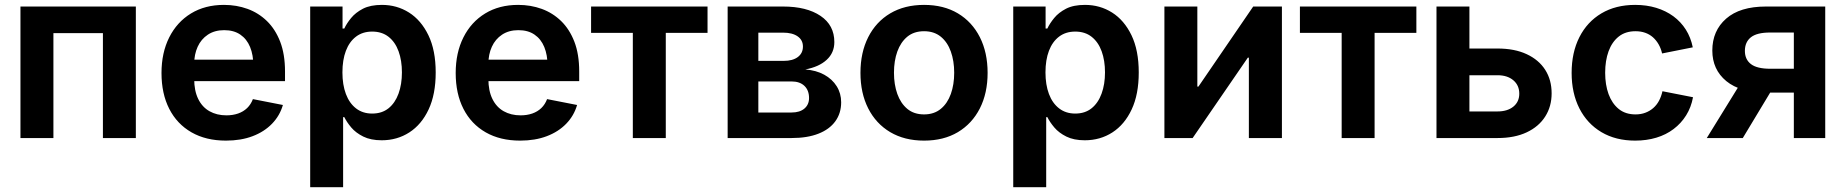

<svg xmlns="http://www.w3.org/2000/svg" viewBox="-20 -573 7662 797"><path d="M543.9 -545.9V0H407.2V-435.5H201.7V0H64.9V-545.9Z M918 10.7Q835 10.7 774.9 -23.7Q714.8 -58.1 682.6 -121.1Q650.4 -184.1 650.4 -270Q650.4 -354 682.4 -417.7Q714.4 -481.4 772.7 -517.1Q831.1 -552.7 909.7 -552.7Q961.9 -552.7 1007.6 -536.1Q1053.2 -519.5 1088.1 -485.6Q1123 -451.7 1143.1 -399.7Q1163.1 -347.7 1163.1 -276.4V-236.3H710.4V-325.2H1095.7L1031.7 -300.3Q1031.7 -344.7 1018.1 -377.9Q1004.4 -411.1 977.5 -429.4Q950.7 -447.8 910.6 -447.8Q871.1 -447.8 843 -429.2Q814.9 -410.6 800.5 -378.9Q786.1 -347.2 786.1 -308.1V-245.6Q786.1 -196.3 802.7 -162.4Q819.3 -128.4 849.6 -111.3Q879.9 -94.2 919.9 -94.2Q946.3 -94.2 968.3 -101.8Q990.2 -109.4 1005.9 -124.5Q1021.5 -139.6 1029.8 -161.6L1154.3 -137.2Q1141.6 -92.8 1109.1 -59.3Q1076.7 -25.9 1028.3 -7.6Q980 10.7 918 10.7Z M1267.6 204.1V-545.9H1401.9V-454.6H1409.2Q1418.9 -475.6 1437.5 -498.3Q1456.1 -521 1486.8 -536.9Q1517.6 -552.7 1565.4 -552.7Q1627.4 -552.7 1677.7 -521Q1728 -489.3 1758.3 -426.8Q1788.6 -364.3 1788.6 -272Q1788.6 -181.6 1759.3 -118.9Q1730 -56.2 1679.2 -23.4Q1628.4 9.3 1564.5 9.3Q1519 9.3 1488 -6.1Q1457 -21.5 1438.2 -43.7Q1419.4 -65.9 1409.2 -86.9H1404.3V204.1ZM1524.9 -101.6Q1565.4 -101.6 1592.8 -123.5Q1620.1 -145.5 1634.3 -184.3Q1648.4 -223.1 1648.4 -272.5Q1648.4 -321.8 1634.5 -360.1Q1620.6 -398.4 1593 -420.2Q1565.4 -441.9 1524.9 -441.9Q1485.4 -441.9 1457.8 -420.9Q1430.2 -399.9 1415.8 -362.1Q1401.4 -324.2 1401.4 -272.5Q1401.4 -221.2 1415.8 -182.9Q1430.2 -144.5 1458 -123Q1485.8 -101.6 1524.9 -101.6Z M2139.2 10.7Q2056.2 10.7 1996.1 -23.7Q1936 -58.1 1903.8 -121.1Q1871.6 -184.1 1871.6 -270Q1871.6 -354 1903.6 -417.7Q1935.5 -481.4 1993.9 -517.1Q2052.2 -552.7 2130.9 -552.7Q2183.1 -552.7 2228.8 -536.1Q2274.4 -519.5 2309.3 -485.6Q2344.2 -451.7 2364.3 -399.7Q2384.3 -347.7 2384.3 -276.4V-236.3H1931.6V-325.2H2316.9L2252.9 -300.3Q2252.9 -344.7 2239.3 -377.9Q2225.6 -411.1 2198.7 -429.4Q2171.9 -447.8 2131.8 -447.8Q2092.3 -447.8 2064.2 -429.2Q2036.1 -410.6 2021.7 -378.9Q2007.3 -347.2 2007.3 -308.1V-245.6Q2007.3 -196.3 2023.9 -162.4Q2040.5 -128.4 2070.8 -111.3Q2101.1 -94.2 2141.1 -94.2Q2167.5 -94.2 2189.5 -101.8Q2211.4 -109.4 2227.1 -124.5Q2242.7 -139.6 2251 -161.6L2375.5 -137.2Q2362.8 -92.8 2330.3 -59.3Q2297.9 -25.9 2249.5 -7.6Q2201.2 10.7 2139.2 10.7Z M2606.9 0V-436.5H2433.6V-545.9H2917V-436.5H2743.7V0Z M3000.5 0V-545.9H3230.5Q3328.6 -545.9 3386 -507.1Q3443.4 -468.3 3443.4 -398.4Q3443.4 -354 3411.6 -324.7Q3379.9 -295.4 3322.8 -284.7Q3368.2 -281.2 3401.4 -262.9Q3434.6 -244.6 3453.1 -215.1Q3471.7 -185.5 3471.7 -148.4Q3471.7 -103 3447.5 -69.6Q3423.3 -36.1 3377.4 -18.1Q3331.5 0 3266.1 0ZM3127.9 -106H3266.1Q3299.8 -106 3319.1 -122.3Q3338.4 -138.7 3338.4 -166Q3338.4 -198.2 3319.1 -216.6Q3299.8 -234.9 3266.1 -234.9H3127.9ZM3127.9 -320.3H3233.4Q3270.5 -320.3 3291.7 -336.2Q3313 -352.1 3313 -379.9Q3313 -406.7 3291 -422.1Q3269 -437.5 3230.5 -437.5H3127.9Z M3815.9 10.7Q3734.9 10.7 3675.5 -24.4Q3616.2 -59.6 3584 -123Q3551.8 -186.5 3551.8 -270.5Q3551.8 -355 3584 -418.7Q3616.2 -482.4 3675.5 -517.6Q3734.9 -552.7 3815.9 -552.7Q3897 -552.7 3956.1 -517.6Q4015.1 -482.4 4047.4 -418.7Q4079.6 -355 4079.6 -270.5Q4079.6 -186.5 4047.4 -123Q4015.1 -59.6 3956.1 -24.4Q3897 10.7 3815.9 10.7ZM3815.9 -98.1Q3857.4 -98.1 3885.3 -121.1Q3913.1 -144 3927 -183.1Q3940.9 -222.2 3940.9 -271Q3940.9 -319.8 3927 -358.9Q3913.1 -397.9 3885.3 -420.7Q3857.4 -443.4 3815.9 -443.4Q3773.9 -443.4 3746.3 -420.7Q3718.8 -397.9 3704.8 -359.1Q3690.9 -320.3 3690.9 -271Q3690.9 -222.2 3704.8 -183.1Q3718.8 -144 3746.3 -121.1Q3773.9 -98.1 3815.9 -98.1Z M4186 204.1V-545.9H4320.3V-454.6H4327.6Q4337.4 -475.6 4356 -498.3Q4374.5 -521 4405.3 -536.9Q4436 -552.7 4483.9 -552.7Q4545.9 -552.7 4596.2 -521Q4646.5 -489.3 4676.8 -426.8Q4707 -364.3 4707 -272Q4707 -181.6 4677.7 -118.9Q4648.4 -56.2 4597.7 -23.4Q4546.9 9.3 4482.9 9.3Q4437.5 9.3 4406.5 -6.1Q4375.5 -21.5 4356.7 -43.7Q4337.9 -65.9 4327.6 -86.9H4322.8V204.1ZM4443.4 -101.6Q4483.9 -101.6 4511.2 -123.5Q4538.6 -145.5 4552.7 -184.3Q4566.9 -223.1 4566.9 -272.5Q4566.9 -321.8 4553 -360.1Q4539.1 -398.4 4511.5 -420.2Q4483.9 -441.9 4443.4 -441.9Q4403.8 -441.9 4376.2 -420.9Q4348.6 -399.9 4334.2 -362.1Q4319.8 -324.2 4319.8 -272.5Q4319.8 -221.2 4334.2 -182.9Q4348.6 -144.5 4376.5 -123Q4404.3 -101.6 4443.4 -101.6Z M5301.3 0H5164.1V-333.5H5159.7L4930.7 0H4813.5V-545.9H4950.2V-213.4H4954.6L5182.1 -545.9H5301.3Z M5549.3 0V-436.5H5376V-545.9H5859.4V-436.5H5686V0Z M6034.7 -371.6H6196.3Q6267.1 -371.6 6317.4 -348.1Q6367.7 -324.7 6394.3 -283Q6420.9 -241.2 6420.9 -185.5Q6420.9 -131.3 6394.3 -89.4Q6367.7 -47.4 6317.4 -23.7Q6267.1 0 6196.3 0H5942.9V-545.9H6079.6V-110.4H6196.3Q6237.3 -110.4 6262 -130.4Q6286.6 -150.4 6286.6 -184.1Q6286.6 -218.8 6262 -239.7Q6237.3 -260.7 6196.3 -260.7H6034.7Z M6767.6 10.7Q6687 10.7 6627.7 -24.4Q6568.4 -59.6 6536.1 -123Q6503.9 -186.5 6503.9 -270.5Q6503.9 -355 6536.1 -418.7Q6568.4 -482.4 6627.7 -517.6Q6687 -552.7 6767.6 -552.7Q6814.9 -552.7 6855 -540.5Q6895 -528.3 6926.3 -505.4Q6957.5 -482.4 6978 -450Q6998.5 -417.5 7006.8 -376.5L6879.4 -351.1Q6874.5 -372.6 6864.7 -389.4Q6855 -406.2 6841.1 -418.5Q6827.1 -430.7 6809.1 -437Q6791 -443.4 6769 -443.4Q6727.1 -443.4 6699.2 -421.1Q6671.4 -398.9 6657.2 -360.1Q6643.1 -321.3 6643.1 -271Q6643.1 -221.2 6657.2 -182.4Q6671.4 -143.6 6699.2 -120.8Q6727.1 -98.1 6769 -98.1Q6791.5 -98.1 6809.8 -105Q6828.1 -111.8 6842.5 -124.3Q6856.9 -136.7 6866.5 -154.5Q6876 -172.4 6880.9 -194.3L7007.8 -169.4Q7000 -127.4 6979.2 -94.2Q6958.5 -61 6927.2 -37.4Q6896 -13.7 6855.5 -1.5Q6814.9 10.7 6767.6 10.7Z M7556.6 0H7426.3V-438H7327.6Q7272.9 -438 7248 -418.2Q7223.1 -398.4 7223.1 -361.8Q7223.1 -326.2 7248.3 -306.9Q7273.4 -287.6 7328.6 -287.6H7481V-188.5H7314Q7204.1 -188.5 7146 -236.3Q7087.9 -284.2 7087.9 -363.3Q7087.9 -445.3 7145.3 -495.6Q7202.6 -545.9 7310.5 -545.9H7556.6ZM7214.4 0H7064.9L7218.8 -249.5H7364.7Z"/></svg>

Font: Inter Cardless
Style: Bold
Weight: 700
Designer: Rasmus Andersson
Foundry: rsms
Version: Version 4.001;git-9221beed3